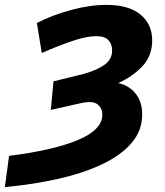

<svg xmlns="http://www.w3.org/2000/svg" viewBox="-107 -566 677 786"><path d="M-87 200 -70 72Q108 50 210 8Q312 -34 312 -97Q312 -123 292 -139Q272 -155 221 -143L101 -116L112 -233L234 -263Q286 -277 319 -299.5Q352 -322 352 -360Q352 -385 337 -401.5Q322 -418 287 -418Q247 -418 188.5 -398Q130 -378 64 -349L44 -472Q109 -505 185 -525.5Q261 -546 329 -546Q420 -546 468 -506.5Q516 -467 516 -401Q516 -338 476.5 -295.5Q437 -253 377 -226Q422 -216 448.5 -182.5Q475 -149 475 -97Q475 -31 431.5 19.5Q388 70 311 106.5Q234 143 132 166Q30 189 -87 200Z"/></svg>

Font: Montserrat
Style: Bold Italic
Weight: 700
Italic angle: -11.3°
Designer: Julieta Ulanovsky
Foundry: Julieta Ulanovsky
Version: Version 9.000; ttfautohint (v1.8.4.7-5d5b)